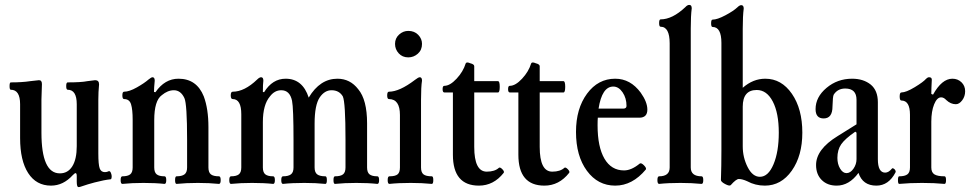

<svg xmlns="http://www.w3.org/2000/svg" viewBox="-20 -746 3958 783"><path d="M300 17Q293 17 293 -5V-28Q293 -40 288 -40Q285 -40 277 -32Q238 11 188 11Q128 11 95 -40Q62 -91 62 -183V-321Q62 -380 24 -380Q19 -380 19 -395Q19 -410 24 -410Q71 -410 103 -415Q135 -419 139 -419Q151 -419 151 -403Q149 -357 149 -340V-205Q149 -39 224 -39Q257 -39 275 -68Q293 -97 293 -150V-321Q293 -380 256 -380Q250 -380 250 -395Q250 -410 256 -410Q312 -410 336 -415Q364 -419 368 -419Q384 -419 384 -402Q381 -370 381 -340V-120Q381 -75 386.5 -59.5Q392 -44 408 -44Q416 -44 424 -48Q429 -49 432.5 -40.5Q436 -32 435.5 -24.5Q435 -17 432 -15Q404 -12 366 -2Q339 5 310 15Q305 17 300 17Z M479 4Q472 4 472 -11.5Q472 -27 479 -27Q501 -27 511 -35Q521 -43 521 -63V-258Q521 -299 514.5 -320.5Q508 -342 486 -342Q479 -342 479 -357Q479 -372 486 -372Q507 -372 538 -389.5Q569 -407 586 -422Q597 -431 602 -431Q611 -431 611 -417Q608 -387 608 -371L614 -370Q652 -425 708 -425Q782 -425 811 -353Q830 -302 830 -228V-63Q830 -43 840 -35Q850 -27 873 -27Q880 -27 880 -11.5Q880 4 873 4Q834 0 787 0Q739 0 700 4Q694 4 694 -11.5Q694 -27 700 -27Q722 -27 732.5 -35Q743 -43 743 -63V-176Q743 -322 732 -346Q717 -378 689 -378Q664 -378 640 -358Q609 -336 609 -256V-63Q609 -43 619 -35Q629 -27 651 -27Q658 -27 658 -11.5Q658 4 651 4Q614 0 565 0Q518 0 479 4Z M922 4Q915 4 915 -11.5Q915 -27 922 -27Q944 -27 954 -35Q964 -43 964 -63V-280Q964 -342 929 -342Q921 -342 921 -357Q921 -372 929 -372Q977 -372 1029 -422Q1038 -431 1045 -431Q1054 -431 1054 -417Q1052 -403 1052 -371L1057 -370Q1091 -425 1145 -425Q1214 -425 1239 -348Q1285 -425 1356 -425Q1408 -425 1441 -382Q1477 -339 1477 -243V-63Q1477 -43 1487 -35Q1497 -27 1519 -27Q1526 -27 1526 -11.5Q1526 4 1519 4Q1482 0 1433 0Q1385 0 1346 4Q1340 4 1340 -11.5Q1340 -27 1346 -27Q1369 -27 1379 -35Q1389 -43 1389 -63V-176Q1389 -329 1378 -353Q1363 -378 1332 -378Q1304 -378 1284 -349Q1263 -318 1263 -242V-63Q1263 -43 1273.5 -35Q1284 -27 1307 -27Q1313 -27 1313 -11.5Q1313 4 1307 4Q1268 0 1221 0Q1171 0 1134 4Q1127 4 1127 -11.5Q1127 -27 1134 -27Q1156 -27 1166.5 -35Q1177 -43 1177 -63V-173Q1177 -305 1171 -335Q1162 -378 1127 -378Q1100 -378 1081 -353Q1052 -319 1052 -248V-63Q1052 -43 1062 -35Q1072 -27 1094 -27Q1101 -27 1101 -11.5Q1101 4 1094 4Q1057 0 1008 0Q961 0 922 4Z M1645 -512Q1621 -512 1606 -528.5Q1591 -545 1591 -567Q1591 -590 1607.5 -605Q1624 -620 1645 -620Q1670 -620 1685.5 -604Q1701 -588 1701 -567Q1701 -542 1684 -527Q1667 -512 1645 -512ZM1568 4Q1561 4 1561 -11.5Q1561 -27 1568 -27Q1592 -27 1601.5 -35Q1611 -43 1611 -63V-277Q1611 -342 1566 -342Q1559 -342 1559 -357Q1559 -372 1566 -372Q1609 -372 1672 -420Q1686 -431 1692 -431Q1701 -431 1701 -417Q1697 -392 1697 -339V-63Q1697 -43 1707 -35Q1717 -27 1741 -27Q1747 -27 1747 -11.5Q1747 4 1741 4Q1701 0 1655 0Q1605 0 1568 4Z M1933 11Q1827 11 1827 -115V-369H1792Q1785 -369 1785 -382.5Q1785 -396 1792 -396Q1815 -396 1842 -425Q1869 -454 1879 -487Q1882 -495 1898 -488Q1914 -484 1914 -476V-415H2011Q2018 -415 2018 -392Q2018 -369 2011 -369H1914V-147Q1914 -46 1965 -46Q1998 -46 2015 -62Q2020 -65 2029 -55.5Q2038 -46 2034 -41Q1993 11 1933 11Z M2200 11Q2094 11 2094 -115V-369H2059Q2052 -369 2052 -382.5Q2052 -396 2059 -396Q2082 -396 2109 -425Q2136 -454 2146 -487Q2149 -495 2165 -488Q2181 -484 2181 -476V-415H2278Q2285 -415 2285 -392Q2285 -369 2278 -369H2181V-147Q2181 -46 2232 -46Q2265 -46 2282 -62Q2287 -65 2296 -55.5Q2305 -46 2301 -41Q2260 11 2200 11Z M2489 11Q2418 11 2373.5 -49.5Q2329 -110 2329 -208Q2329 -303 2374 -364Q2419 -425 2489 -425Q2551 -425 2593 -368Q2620 -330 2620 -299Q2620 -266 2587 -266H2418Q2417 -256 2417 -235Q2417 -147 2445 -99Q2473 -51 2525 -51Q2555 -51 2589 -79Q2595 -83 2606 -72Q2617 -61 2614 -55Q2559 11 2489 11ZM2481 -393Q2435 -393 2421 -303H2521Q2535 -303 2535 -314Q2535 -346 2519 -369.5Q2503 -393 2481 -393Z M2668 4Q2661 4 2661 -11.5Q2661 -27 2668 -27Q2711 -27 2711 -63V-569Q2711 -637 2674 -637Q2668 -637 2668 -652Q2668 -667 2674 -667Q2722 -667 2775 -717Q2783 -726 2791 -726Q2801 -726 2801 -712Q2797 -682 2797 -630V-63Q2797 -27 2841 -27Q2848 -27 2848 -11.5Q2848 4 2841 4Q2801 0 2755 0Q2705 0 2668 4Z M3099 11Q3060 11 3027 -7Q3007 -16 2993 -16Q2982 -16 2960 9Q2955 14 2937 4.5Q2919 -5 2920 -13Q2920 -16 2920.5 -30Q2921 -44 2921.5 -71Q2922 -98 2922 -134V-571Q2922 -636 2886 -636Q2880 -636 2880 -651Q2880 -666 2886 -666Q2905 -666 2938 -683.5Q2971 -701 2987 -716Q2996 -725 3003 -725Q3013 -725 3013 -711Q3009 -681 3009 -629V-388Q3051 -425 3101 -425Q3167 -425 3209.5 -363.5Q3252 -302 3252 -205Q3252 -111 3209 -50Q3166 11 3099 11ZM3079 -25Q3113 -25 3134.5 -76Q3156 -127 3156 -205Q3156 -285 3131.5 -332Q3107 -379 3066 -379Q3009 -379 3009 -311V-149Q3009 -104 3029 -64.5Q3049 -25 3079 -25Z M3392 11Q3354 11 3331 -12Q3308 -35 3308 -73Q3308 -137 3396 -191L3473 -239V-339Q3473 -385 3427 -385Q3396 -385 3380 -360Q3376 -353 3375 -312Q3375 -263 3339 -263Q3306 -263 3306 -301Q3306 -350 3350.5 -387.5Q3395 -425 3455 -425Q3501 -425 3531 -401Q3560 -377 3560 -329V-97Q3560 -42 3590 -42Q3604 -42 3618 -59Q3620 -61 3624.5 -58.5Q3629 -56 3631.5 -51Q3634 -46 3632 -43Q3604 11 3554 11Q3498 11 3481 -41Q3443 11 3392 11ZM3432 -40Q3448 -40 3460.5 -58Q3473 -76 3473 -97V-205L3468 -209Q3426 -180 3410.5 -157.5Q3395 -135 3395 -102Q3395 -77 3406 -58.5Q3417 -40 3432 -40Z M3647 4Q3642 4 3642 -11.5Q3642 -27 3647 -27Q3670 -27 3680.5 -35Q3691 -43 3691 -63V-278Q3691 -336 3656 -336Q3649 -336 3649 -352.5Q3649 -369 3656 -369Q3675 -369 3710.5 -390.5Q3746 -412 3757 -425Q3763 -431 3769 -431Q3780 -431 3780 -421Q3778 -383 3778 -363L3785 -360Q3821 -425 3864 -425Q3886 -425 3901 -410.5Q3916 -396 3916 -374Q3916 -353 3904 -337Q3892 -321 3878 -321Q3857 -321 3839 -338Q3829 -349 3818 -349Q3801 -349 3789.5 -320.5Q3778 -292 3778 -250V-63Q3778 -43 3790.5 -35Q3803 -27 3832 -27Q3838 -27 3838 -11.5Q3838 4 3832 4Q3791 0 3740 0Q3690 0 3647 4Z"/></svg>

Font: Junicode Cond Medium
Style: Regular
Weight: 500
Width: 3
Designer: Peter S. Baker
Version: Version 2.201